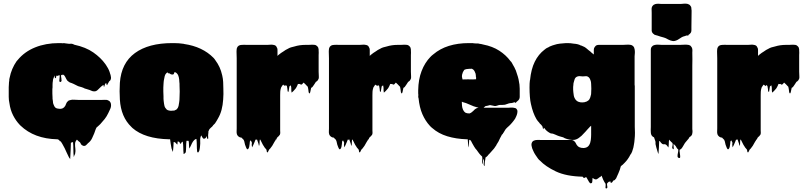

<svg xmlns="http://www.w3.org/2000/svg" viewBox="-20 -772 4520 1078"><path d="M597 -201Q603 -195 603 -187Q605 -174 599 -160.5Q593 -147 588 -137Q579 -118 567.5 -103.5Q556 -89 543 -75Q540 -72 535.5 -68Q531 -64 529 -62Q527 -61 524 -58Q524 -58 522 -56Q518 -49 515 -40Q512 -31 509 -23Q505 -15 501 -5Q497 5 492 13L486 21L485 22Q482 25 479.5 27.5Q477 30 474 32Q471 35 468.5 38Q466 41 462 44Q455 49 447 46.5Q439 44 434 37Q433 35 432.5 32.5Q432 30 430 29Q428 27 428 26Q424 24 419 19Q416 17 414 14Q412 12 412 12Q402 22 401.5 35Q401 48 403 62Q405 76 402 90Q402 93 398 99Q397 101 396 105.5Q395 110 394 108Q392 87 392 66.5Q392 46 390 25Q390 25 386 27Q385 27 384.5 27.5Q384 28 382 28Q379 28 378 29Q377 51 376.5 74.5Q376 98 374 121Q374 122 373 119.5Q372 117 370 116L366 109Q363 103 360 96.5Q357 90 354 84Q344 60 330 36Q325 27 320 20Q320 22 318 22Q317 23 314 17Q308 10 301 10Q172 7 95 -67L91 -71Q69 -94 53.5 -124.5Q38 -155 33 -192Q29 -210 29 -228Q29 -246 29 -265V-266Q29 -274 29 -282.5Q29 -291 30 -300Q30 -305 30.5 -310Q31 -315 32 -320Q32 -322 32 -325Q32 -328 33 -331Q33 -332 33.5 -333Q34 -334 34 -335Q39 -361 49 -384.5Q59 -408 73 -428Q75 -431 80 -436Q118 -482 177.5 -506Q237 -530 310 -530Q316 -530 322 -530Q328 -530 333 -529Q339 -531 344 -529L368 -526Q382 -528 391 -524L397 -521Q462 -507 504 -477.5Q546 -448 571 -413Q573 -410 575.5 -406.5Q578 -403 580 -399Q593 -380 599 -356Q600 -355 600 -353.5Q600 -352 601 -350Q605 -336 602 -327Q602 -326 601.5 -325.5Q601 -325 601 -325Q600 -321 598 -319.5Q596 -318 594 -316Q593 -315 592 -313.5Q591 -312 590 -310Q590 -310 588 -306Q586 -302 584 -300Q583 -299 582.5 -296Q582 -293 580 -294Q578 -296 578 -299.5Q578 -303 576 -305Q575 -306 572 -303Q570 -301 568 -295Q567 -292 566.5 -288.5Q566 -285 564 -285Q562 -285 562 -289.5Q562 -294 560 -295Q560 -296 556 -292Q552 -288 548 -286Q540 -279 530 -268.5Q520 -258 508 -259Q500 -259 492 -263Q484 -267 476 -269Q472 -271 466.5 -272Q461 -273 456 -275Q452 -277 447 -279.5Q442 -282 437 -283Q431 -285 424.5 -286.5Q418 -288 413 -291Q408 -293 403 -296Q398 -299 393 -301Q388 -304 382.5 -305.5Q377 -307 372 -309Q368 -311 366 -313Q358 -317 353 -327Q349 -334 345.5 -341.5Q342 -349 335 -353L329 -347Q333 -351 333 -353Q332 -353 328.5 -352Q325 -351 323 -350V-341Q324 -337 324.5 -333.5Q325 -330 325 -326Q327 -318 324 -315Q323 -312 320.5 -312Q318 -312 316 -312L315 -313Q313 -315 313 -320Q313 -325 314 -330.5Q315 -336 315 -341V-346Q315 -349 314.5 -349.5Q314 -350 314 -350Q313 -350 312 -349.5Q311 -349 310 -349Q306 -347 306 -347Q305 -346 301 -346Q300 -346 298.5 -347Q297 -348 296 -346Q295 -344 295 -338Q295 -332 292 -333Q287 -335 287 -340Q287 -345 288 -348Q286 -346 286 -346Q284 -342 284 -342Q283 -340 282 -337Q281 -334 280 -332Q277 -326 277 -318Q276 -313 275.5 -307Q275 -301 275 -295V-290Q275 -286 275 -281.5Q275 -277 274 -272Q274 -258 274 -246.5Q274 -235 275 -224V-218Q276 -216 276 -211Q276 -206 277 -204Q277 -201 277.5 -198.5Q278 -196 278 -193Q279 -192 279 -190.5Q279 -189 280 -187Q284 -174 292 -167Q294 -165 301 -163Q303 -162 307 -162Q311 -161 314 -161Q317 -161 321 -161Q323 -162 325.5 -162Q328 -162 330 -163Q333 -165 336.5 -167Q340 -169 342 -172Q343 -174 344 -175Q345 -176 346 -177L352 -191Q355 -200 363 -205Q365 -208 368.5 -208.5Q372 -209 371 -209Q375 -211 378 -211Q386 -213 398.5 -212Q411 -211 421 -211H552Q559 -211 566.5 -211.5Q574 -212 581 -211Q587 -209 590 -207L595 -204Q597 -202 597 -201Z M1234 -276Q1235 -260 1234.5 -244Q1234 -228 1233 -213Q1231 -182 1224 -155.5Q1217 -129 1204 -107Q1200 -100 1196 -93Q1192 -86 1187 -79Q1182 -73 1176 -68Q1176 -67 1175.5 -66.5Q1175 -66 1175 -66Q1171 -60 1165 -56Q1164 -55 1163 -54Q1162 -53 1160 -51Q1159 -50 1158 -49Q1157 -48 1156 -47L1150 -34Q1150 -30 1150 -26.5Q1150 -23 1149 -19Q1148 -12 1149 -0.5Q1150 11 1145 7Q1142 4 1141.5 -0.5Q1141 -5 1141 -9Q1141 -7 1139 -5Q1138 -2 1135.5 1.5Q1133 5 1129 6Q1122 9 1117.5 1.5Q1113 -6 1111 -10Q1111 -10 1111 -10.5Q1111 -11 1110 -12Q1103 1 1104 17.5Q1105 34 1103 50Q1103 54 1102 59.5Q1101 65 1100 70Q1099 76 1095 81Q1095 84 1091 84Q1087 82 1087 79Q1085 62 1085 44Q1085 26 1083 9Q1083 9 1082.5 8.5Q1082 8 1081 8Q1078 9 1075 11Q1072 13 1070 15Q1063 22 1058 32Q1055 38 1052.5 44Q1050 50 1047 55Q1046 56 1044.5 59.5Q1043 63 1043 62Q1041 51 1041 40Q1041 29 1039 19Q1041 19 1033.5 18.5Q1026 18 1027 19Q1025 35 1025 51Q1025 67 1023 83Q1023 84 1019.5 87Q1016 90 1015 91Q1014 92 1012.5 92.5Q1011 93 1011 92Q1009 75 1009 57.5Q1009 40 1006 23Q1003 24 1001 26Q999 28 999 28Q998 29 997.5 31.5Q997 34 995 36Q994 36 990 32Q989 30 988.5 28Q988 26 986 25Q986 24 985.5 24Q985 24 985 24Q984 23 984 23.5Q984 24 983 23H977Q977 27 977 31Q977 35 975 40Q975 40 967 31Q962 26 962 26.5Q962 27 959 26Q955 26 955 25Q954 39 953.5 52.5Q953 66 951 80Q951 82 949.5 78Q948 74 947 72Q946 69 945 66.5Q944 64 943 61Q940 48 938.5 35.5Q937 23 935 10H929Q793 7 724 -53L718 -59Q659 -115 653 -213Q650 -260 653 -307Q661 -418 737.5 -474Q814 -530 947 -530H956Q970 -530 984 -529Q998 -528 1011 -526Q1013 -526 1014 -525Q1117 -510 1179 -447Q1181 -445 1184.5 -440.5Q1188 -436 1189 -434Q1217 -397 1227 -351Q1227 -350 1227.5 -349Q1228 -348 1228 -347Q1232 -330 1233 -311.5Q1234 -293 1234 -276ZM916 -157Q919 -155 923 -153Q934 -150 940 -150Q946 -150 952 -151H958Q962 -153 965.5 -154.5Q969 -156 972 -158Q980 -166 982.5 -177Q985 -188 986 -198Q987 -204 987.5 -211Q988 -218 988 -225Q989 -239 989 -258Q989 -277 988 -292Q988 -297 988 -302Q988 -307 987 -311Q987 -315 986.5 -318.5Q986 -322 986 -326Q983 -352 972 -361Q968 -365 966.5 -365.5Q965 -366 963 -366Q962 -366 961 -366.5Q960 -367 959 -366Q958 -365 957.5 -361.5Q957 -358 955 -356Q954 -354 949.5 -353.5Q945 -353 943 -354Q937 -355 932 -360H926Q925 -361 924 -362.5Q923 -364 921 -365Q918 -365 915 -362Q908 -356 905 -345.5Q902 -335 900 -321Q899 -318 899 -313Q899 -310 898.5 -306.5Q898 -303 898 -299Q897 -291 897 -280Q897 -269 897 -258Q897 -251 897.5 -244.5Q898 -238 898 -231Q898 -224 898 -217Q898 -210 899 -205Q901 -187 903.5 -177Q906 -167 916 -157Z M1769 -369Q1769 -363 1769.5 -357Q1770 -351 1770 -344Q1770 -340 1770 -336Q1770 -332 1768 -328Q1765 -320 1758 -315Q1758 -315 1757.5 -315Q1757 -315 1757 -314Q1756 -314 1755.5 -313.5Q1755 -313 1754 -313Q1749 -306 1745 -299Q1741 -292 1736 -286Q1735 -285 1734 -283.5Q1733 -282 1731 -281Q1730 -281 1729 -280Q1729 -280 1728.5 -279.5Q1728 -279 1727 -279Q1726 -278 1724 -265Q1722 -252 1719 -248Q1718 -247 1715 -249Q1712 -255 1712 -262Q1711 -267 1710.5 -273Q1710 -279 1708 -285L1702 -291Q1700 -293 1695.5 -298Q1691 -303 1686 -307L1685 -308Q1684 -308 1684 -307.5Q1684 -307 1683 -307Q1681 -305 1678.5 -301.5Q1676 -298 1672 -297Q1667 -296 1664 -301Q1663 -300 1659 -300Q1655 -300 1653 -301L1648 -289Q1645 -282 1641.5 -277Q1638 -272 1633 -267Q1630 -264 1627 -260.5Q1624 -257 1621 -255Q1617 -251 1617 -253Q1615 -265 1615.5 -272.5Q1616 -280 1613 -293Q1611 -292 1609 -290Q1605 -288 1605 -287Q1603 -280 1602.5 -272Q1602 -264 1600 -257Q1599 -256 1597.5 -257Q1596 -258 1595 -259Q1594 -267 1593.5 -274Q1593 -281 1591 -288Q1591 -290 1589.5 -290.5Q1588 -291 1587 -292Q1587 -292 1586 -293Q1585 -294 1583 -295Q1583 -290 1581 -288Q1581 -288 1576 -293H1574Q1573 -293 1572.5 -294.5Q1572 -296 1571 -297Q1570 -296 1569 -295.5Q1568 -295 1567 -294Q1565 -291 1563 -288Q1561 -285 1559 -282Q1558 -281 1558 -279.5Q1558 -278 1557 -276Q1554 -267 1553.5 -257Q1553 -247 1553 -237V-39Q1553 -34 1553.5 -28.5Q1554 -23 1552 -18Q1552 -17 1551.5 -16.5Q1551 -16 1551 -15Q1551 -15 1549 -13Q1545 -7 1542 -5Q1544 -7 1540 -3.5Q1536 0 1535 2Q1535 3 1534 4Q1533 6 1532.5 9Q1532 12 1529 11Q1529 11 1529 11.5Q1529 12 1528 12Q1526 16 1526 17Q1524 19 1522.5 22Q1521 25 1519 28Q1511 42 1508.5 46.5Q1506 51 1497 62Q1496 63 1494.5 64.5Q1493 66 1491 68Q1490 69 1487 76Q1484 83 1482 84Q1481 85 1478 80Q1477 77 1477 73.5Q1477 70 1475 67L1469 60Q1465 56 1462 50Q1456 42 1452 33Q1448 24 1443 15Q1443 14 1442.5 14Q1442 14 1442 13Q1439 10 1439 12Q1437 20 1437.5 29Q1438 38 1435 46Q1434 49 1433 43Q1432 37 1431 34L1423 11V10Q1420 13 1419 13Q1417 13 1415 11Q1412 18 1409.5 25Q1407 32 1403 40Q1402 41 1401.5 43.5Q1401 46 1399 48Q1398 49 1397 52.5Q1396 56 1395 54Q1392 38 1394 33.5Q1396 29 1388 16Q1385 18 1383 22Q1382 29 1381.5 37Q1381 45 1379 53Q1379 54 1376.5 59.5Q1374 65 1371 66Q1366 67 1363 59Q1360 51 1359 49Q1355 40 1353.5 30.5Q1352 21 1348 13Q1346 11 1344 9Q1342 7 1340 5Q1337 3 1337 1Q1335 0 1331 0Q1330 0 1329.5 -0.5Q1329 -1 1327 -1Q1319 -4 1314 -11Q1312 -13 1310 -19Q1308 -26 1308.5 -35Q1309 -44 1309 -51V-411Q1309 -426 1309 -444.5Q1309 -463 1308 -482Q1308 -487 1308.5 -492.5Q1309 -498 1310 -502Q1313 -511 1321 -516Q1326 -518 1329 -519Q1332 -520 1338 -520Q1345 -521 1352 -520.5Q1359 -520 1365 -520H1481Q1489 -520 1498 -521Q1507 -522 1515 -520Q1518 -520 1520 -519Q1530 -516 1533 -508Q1538 -501 1538 -493V-458L1544 -464Q1546 -465 1547 -466Q1548 -467 1548 -467Q1550 -469 1558.5 -475Q1567 -481 1571 -483Q1577 -488 1583.5 -491.5Q1590 -495 1596 -498Q1604 -503 1613.5 -506Q1623 -509 1633 -511Q1662 -520 1694 -520H1711Q1716 -520 1722 -520.5Q1728 -521 1734 -521Q1741 -521 1747.5 -520Q1754 -519 1758 -515Q1764 -511 1767 -504Q1769 -498 1769 -494V-489Q1770 -482 1769.5 -475.5Q1769 -469 1769 -463Z M2287 -369Q2287 -363 2287.5 -357Q2288 -351 2288 -344Q2288 -340 2288 -336Q2288 -332 2286 -328Q2283 -320 2276 -315Q2276 -315 2275.5 -315Q2275 -315 2275 -314Q2274 -314 2273.5 -313.5Q2273 -313 2272 -313Q2267 -306 2263 -299Q2259 -292 2254 -286Q2253 -285 2252 -283.5Q2251 -282 2249 -281Q2248 -281 2247 -280Q2247 -280 2246.5 -279.5Q2246 -279 2245 -279Q2244 -278 2242 -265Q2240 -252 2237 -248Q2236 -247 2233 -249Q2230 -255 2230 -262Q2229 -267 2228.5 -273Q2228 -279 2226 -285L2220 -291Q2218 -293 2213.5 -298Q2209 -303 2204 -307L2203 -308Q2202 -308 2202 -307.5Q2202 -307 2201 -307Q2199 -305 2196.5 -301.5Q2194 -298 2190 -297Q2185 -296 2182 -301Q2181 -300 2177 -300Q2173 -300 2171 -301L2166 -289Q2163 -282 2159.5 -277Q2156 -272 2151 -267Q2148 -264 2145 -260.5Q2142 -257 2139 -255Q2135 -251 2135 -253Q2133 -265 2133.5 -272.5Q2134 -280 2131 -293Q2129 -292 2127 -290Q2123 -288 2123 -287Q2121 -280 2120.5 -272Q2120 -264 2118 -257Q2117 -256 2115.5 -257Q2114 -258 2113 -259Q2112 -267 2111.5 -274Q2111 -281 2109 -288Q2109 -290 2107.5 -290.5Q2106 -291 2105 -292Q2105 -292 2104 -293Q2103 -294 2101 -295Q2101 -290 2099 -288Q2099 -288 2094 -293H2092Q2091 -293 2090.5 -294.5Q2090 -296 2089 -297Q2088 -296 2087 -295.5Q2086 -295 2085 -294Q2083 -291 2081 -288Q2079 -285 2077 -282Q2076 -281 2076 -279.5Q2076 -278 2075 -276Q2072 -267 2071.5 -257Q2071 -247 2071 -237V-39Q2071 -34 2071.5 -28.5Q2072 -23 2070 -18Q2070 -17 2069.5 -16.5Q2069 -16 2069 -15Q2069 -15 2067 -13Q2063 -7 2060 -5Q2062 -7 2058 -3.5Q2054 0 2053 2Q2053 3 2052 4Q2051 6 2050.5 9Q2050 12 2047 11Q2047 11 2047 11.5Q2047 12 2046 12Q2044 16 2044 17Q2042 19 2040.5 22Q2039 25 2037 28Q2029 42 2026.5 46.5Q2024 51 2015 62Q2014 63 2012.5 64.5Q2011 66 2009 68Q2008 69 2005 76Q2002 83 2000 84Q1999 85 1996 80Q1995 77 1995 73.5Q1995 70 1993 67L1987 60Q1983 56 1980 50Q1974 42 1970 33Q1966 24 1961 15Q1961 14 1960.5 14Q1960 14 1960 13Q1957 10 1957 12Q1955 20 1955.5 29Q1956 38 1953 46Q1952 49 1951 43Q1950 37 1949 34L1941 11V10Q1938 13 1937 13Q1935 13 1933 11Q1930 18 1927.5 25Q1925 32 1921 40Q1920 41 1919.5 43.5Q1919 46 1917 48Q1916 49 1915 52.5Q1914 56 1913 54Q1910 38 1912 33.5Q1914 29 1906 16Q1903 18 1901 22Q1900 29 1899.5 37Q1899 45 1897 53Q1897 54 1894.5 59.5Q1892 65 1889 66Q1884 67 1881 59Q1878 51 1877 49Q1873 40 1871.5 30.5Q1870 21 1866 13Q1864 11 1862 9Q1860 7 1858 5Q1855 3 1855 1Q1853 0 1849 0Q1848 0 1847.5 -0.5Q1847 -1 1845 -1Q1837 -4 1832 -11Q1830 -13 1828 -19Q1826 -26 1826.5 -35Q1827 -44 1827 -51V-411Q1827 -426 1827 -444.5Q1827 -463 1826 -482Q1826 -487 1826.5 -492.5Q1827 -498 1828 -502Q1831 -511 1839 -516Q1844 -518 1847 -519Q1850 -520 1856 -520Q1863 -521 1870 -520.5Q1877 -520 1883 -520H1999Q2007 -520 2016 -521Q2025 -522 2033 -520Q2036 -520 2038 -519Q2048 -516 2051 -508Q2056 -501 2056 -493V-458L2062 -464Q2064 -465 2065 -466Q2066 -467 2066 -467Q2068 -469 2076.5 -475Q2085 -481 2089 -483Q2095 -488 2101.5 -491.5Q2108 -495 2114 -498Q2122 -503 2131.5 -506Q2141 -509 2151 -511Q2180 -520 2212 -520H2229Q2234 -520 2240 -520.5Q2246 -521 2252 -521Q2259 -521 2265.5 -520Q2272 -519 2276 -515Q2282 -511 2285 -504Q2287 -498 2287 -494V-489Q2288 -482 2287.5 -475.5Q2287 -469 2287 -463Z M2702 137Q2701 142 2701 153Q2701 164 2698 159Q2694 151 2696.5 140.5Q2699 130 2694 122Q2692 118 2692 126.5Q2692 135 2692 143Q2692 151 2690 148Q2686 138 2687.5 127.5Q2689 117 2687 107Q2682 103 2677.5 98Q2673 93 2670 89Q2666 84 2663 79.5Q2660 75 2657 71Q2649 63 2642 51L2630 30Q2630 29 2627 23.5Q2624 18 2622 16Q2620 14 2618 13Q2614 13 2614 16Q2613 26 2613 35.5Q2613 45 2611 55Q2611 57 2610 52Q2609 47 2609 44Q2608 36 2607.5 27Q2607 18 2606 10H2600Q2540 8 2491 -7Q2442 -22 2407 -53L2401 -58L2394 -65Q2368 -93 2351.5 -131Q2335 -169 2330 -221Q2329 -221 2329 -223Q2328 -225 2328 -233Q2328 -234 2328.5 -235Q2329 -236 2329 -237Q2328 -242 2328 -247.5Q2328 -253 2328 -259V-266Q2329 -326 2347 -373Q2365 -420 2397 -453Q2399 -454 2399.5 -455Q2400 -456 2401 -457Q2402 -458 2405 -460.5Q2408 -463 2408 -463Q2411 -466 2413 -467Q2487 -530 2613 -530H2634Q2638 -530 2639 -529Q2648 -529 2652 -528Q2666 -529 2673 -526Q2678 -525 2683 -524.5Q2688 -524 2693 -522Q2745 -512 2783 -487.5Q2821 -463 2846 -429Q2851 -425 2854 -419Q2857 -413 2860 -408L2868 -394Q2869 -391 2870.5 -388.5Q2872 -386 2873 -383Q2875 -380 2876 -377Q2877 -374 2878 -371Q2883 -357 2887.5 -342Q2892 -327 2894 -312Q2894 -308 2895 -306Q2897 -298 2897 -290Q2897 -282 2898 -274V-228Q2898 -214 2886 -205Q2883 -203 2879 -199Q2877 -194 2875 -194Q2875 -194 2871 -198Q2869 -198 2865 -197Q2861 -196 2859 -195Q2855 -194 2852 -193.5Q2849 -193 2845 -193Q2837 -192 2830 -189Q2823 -186 2815 -184Q2809 -183 2802 -183Q2795 -183 2788 -183Q2779 -182 2771.5 -179Q2764 -176 2756 -177Q2750 -178 2744 -179.5Q2738 -181 2731 -182Q2727 -181 2723.5 -180Q2720 -179 2716 -178Q2713 -177 2710 -177Q2707 -177 2704 -175Q2701 -173 2695 -167H2832Q2836 -167 2840.5 -167.5Q2845 -168 2850 -168H2855Q2861 -168 2869 -166Q2871 -166 2872 -165.5Q2873 -165 2874 -165Q2881 -162 2884 -154Q2886 -148 2885 -144Q2885 -137 2882 -128L2879 -120Q2873 -104 2863 -93Q2859 -88 2855 -83Q2851 -78 2846 -73Q2842 -69 2838 -65Q2834 -61 2829 -57L2823 -51Q2818 -46 2814.5 -39.5Q2811 -33 2807 -27Q2804 -24 2803 -22Q2805 -24 2803 -20Q2801 -16 2799 -18Q2797 -13 2794.5 -9Q2792 -5 2788 3Q2786 8 2783.5 12.5Q2781 17 2779 22Q2773 33 2768 40Q2767 43 2765.5 45.5Q2764 48 2762 50L2758 56Q2757 57 2756 59Q2755 61 2753 63Q2747 70 2741 76.5Q2735 83 2729 90L2722 97Q2720 100 2717.5 103Q2715 106 2712 108Q2708 112 2706 112Q2705 118 2704.5 124.5Q2704 131 2702 137ZM2577 -326H2582Q2595 -326 2608 -326.5Q2621 -327 2634 -326L2653 -327V-339Q2652 -340 2652 -341Q2652 -345 2651.5 -350Q2651 -355 2650 -359L2644 -373Q2643 -374 2643 -374.5Q2643 -375 2642 -376Q2637 -383 2631 -385Q2631 -386 2628 -386H2627Q2620 -386 2613 -385.5Q2606 -385 2599 -384Q2597 -383 2593.5 -382.5Q2590 -382 2587 -380Q2586 -379 2586 -378.5Q2586 -378 2585 -377Q2583 -375 2582 -372Q2581 -369 2579 -367Q2573 -351 2573.5 -344Q2574 -337 2577 -326ZM2604 -136Q2606 -135 2616 -135Q2622 -137 2627.5 -141Q2633 -145 2637 -149L2646 -158Q2654 -164 2658 -165Q2662 -166 2667 -167Q2660 -169 2653.5 -171Q2647 -173 2640 -175Q2629 -179 2618.5 -184Q2608 -189 2597 -193L2577 -199Q2575 -201 2573 -201V-196Q2573 -195 2573.5 -187.5Q2574 -180 2574 -178Q2575 -167 2579.5 -156.5Q2584 -146 2592 -140L2600 -137Q2601 -136 2604 -136Z M3543 10Q3542 18 3541.5 25.5Q3541 33 3539 41L3536 57Q3533 69 3529 79.5Q3525 90 3519 97Q3516 104 3512 110Q3508 116 3504 122Q3497 132 3488 141L3476 153Q3475 154 3474 154.5Q3473 155 3472 156Q3468 160 3466 161Q3464 165 3463 170.5Q3462 176 3460 181Q3456 191 3452 201Q3448 211 3443 221Q3442 225 3439.5 229Q3437 233 3433 237Q3426 243 3426.5 242.5Q3427 242 3429 240Q3427 241 3425 241Q3422 243 3419 249Q3416 255 3411 254Q3406 253 3407.5 251Q3409 249 3409.5 248Q3410 247 3399 248Q3401 246 3396 250.5Q3391 255 3392 254L3389 257Q3387 264 3389.5 274Q3392 284 3385 286Q3378 287 3380 276Q3382 265 3379 257Q3378 257 3377.5 256.5Q3377 256 3377 256Q3377 255 3376.5 255Q3376 255 3376 254Q3375 253 3373 249Q3369 243 3366.5 236.5Q3364 230 3361 223Q3361 221 3359 218Q3357 215 3357 216Q3357 215 3356.5 215Q3356 215 3356 214Q3354 218 3353 219Q3352 221 3349.5 221.5Q3347 222 3345 224Q3341 227 3337.5 230Q3334 233 3329 235Q3323 236 3317.5 233.5Q3312 231 3307 227Q3306 234 3306 240.5Q3306 247 3304 254Q3303 255 3300 256.5Q3297 258 3295 257Q3292 256 3290.5 253.5Q3289 251 3287 249Q3285 246 3281 238.5Q3277 231 3272 223Q3269 223 3268 223Q3260 223 3266 222.5Q3272 222 3265 225Q3258 231 3251 220Q3159 218 3101 190.5Q3043 163 3011 129Q3009 128 3007 126L3002 120L3001 119Q2994 109 2986.5 98Q2979 87 2974 75L2968 61Q2966 54 2964.5 46.5Q2963 39 2965 32Q2969 20 2979 17Q2983 15 2987.5 14.5Q2992 14 2993 14Q2998 13 3004 13.5Q3010 14 3015 14H3188Q3191 14 3193.5 14.5Q3196 15 3201 18Q3210 24 3214 34Q3216 39 3218 41.5Q3220 44 3221 45Q3225 51 3232 54Q3233 54 3233.5 54.5Q3234 55 3234 55Q3243 59 3256 59H3257Q3262 59 3265 58Q3280 55 3287.5 43Q3295 31 3297 14.5Q3299 -2 3299 -15V-66Q3295 -62 3293 -61Q3292 -61 3292 -60.5Q3292 -60 3292 -60L3278 -45Q3273 -39 3267 -32.5Q3261 -26 3255 -20Q3247 -10 3233 0Q3221 10 3206 13Q3193 15 3178 12Q3163 9 3151 4L3142 -1Q3139 -2 3136.5 -2.5Q3134 -3 3131 -4Q3125 -6 3119 -7.5Q3113 -9 3107 -12Q3106 -13 3105 -13Q3104 -13 3103 -14Q3099 -15 3095.5 -17Q3092 -19 3088 -20Q3084 -22 3080 -22Q3076 -22 3072 -23Q3055 -31 3043 -44Q3038 -51 3040 -49Q3042 -47 3037 -52Q3034 -55 3033 -55Q3032 -54 3032 -50Q3032 -46 3030 -47Q3028 -48 3028 -52Q3027 -57 3026 -60.5Q3025 -64 3021 -68Q3019 -70 3018 -72Q3011 -77 3007 -84Q3001 -90 2999 -93L2992 -103Q2972 -137 2961 -188Q2957 -204 2955 -229.5Q2953 -255 2953 -280.5Q2953 -306 2955 -320Q2955 -322 2956 -323Q2962 -384 2982.5 -425.5Q3003 -467 3037 -493Q3039 -495 3040 -495Q3044 -499 3049.5 -502Q3055 -505 3062 -508Q3064 -510 3066.5 -511Q3069 -512 3072 -513Q3077 -515 3082 -517Q3087 -519 3092 -520Q3106 -525 3123.5 -527Q3141 -529 3158 -530H3166Q3184 -530 3200 -527Q3227 -525 3240 -517Q3246 -516 3251 -513Q3262 -509 3269.5 -503Q3277 -497 3285 -490Q3294 -484 3296 -481.5Q3298 -479 3301 -476.5Q3304 -474 3314 -466V-493Q3314 -501 3319 -508Q3320 -510 3325 -515Q3326 -516 3330 -518Q3336 -520 3341 -520H3476Q3484 -520 3497.5 -521Q3511 -522 3521 -520Q3522 -519 3525 -519Q3535 -515 3540 -506L3543 -496Q3545 -486 3544.5 -475.5Q3544 -465 3543 -456V-302Q3543 -299 3543 -296Q3543 -293 3544 -289V-61Q3545 -44 3545 -26Q3545 -8 3543 10ZM3274 -202Q3285 -207 3290 -216Q3295 -225 3297 -236Q3298 -239 3298.5 -241.5Q3299 -244 3299 -247Q3300 -255 3300 -274.5Q3300 -294 3299 -301Q3299 -304 3298.5 -306.5Q3298 -309 3298 -312Q3296 -321 3292 -329.5Q3288 -338 3280 -342Q3274 -345 3266.5 -344Q3259 -343 3252 -343Q3246 -343 3240 -344Q3234 -345 3228 -344Q3216 -342 3210 -334L3207 -329Q3205 -324 3203.5 -317.5Q3202 -311 3200 -305Q3200 -302 3199.5 -299Q3199 -296 3199 -293Q3199 -287 3198 -284Q3198 -277 3198 -268.5Q3198 -260 3199 -255Q3200 -245 3201.5 -236Q3203 -227 3207 -220Q3208 -218 3209.5 -216Q3211 -214 3212 -212Q3219 -203 3229 -200Q3234 -198 3239.5 -197.5Q3245 -197 3250 -197L3261 -198Q3269 -200 3274 -202Z M3768 -542Q3756 -540 3743.5 -545Q3731 -550 3719 -557Q3716 -558 3712.5 -559.5Q3709 -561 3705 -562Q3697 -564 3688.5 -566.5Q3680 -569 3672 -572Q3669 -573 3666.5 -573.5Q3664 -574 3661 -575L3653 -578Q3652 -580 3650.5 -581Q3649 -582 3647 -583Q3640 -590 3639 -598V-700Q3639 -709 3638.5 -720Q3638 -731 3644 -739L3650 -745Q3653 -747 3659 -749Q3667 -751 3675.5 -751Q3684 -751 3691 -750H3804Q3813 -751 3822.5 -751.5Q3832 -752 3841 -750Q3842 -750 3842 -749.5Q3842 -749 3843 -749Q3844 -749 3848 -747Q3853 -745 3856 -740Q3861 -734 3861.5 -729Q3862 -724 3862 -721Q3863 -717 3863 -713.5Q3863 -710 3863 -706Q3863 -685 3862.5 -663Q3862 -641 3862 -620V-602Q3862 -597 3861 -594Q3860 -589 3855 -584L3851 -580Q3849 -578 3847 -578Q3846 -577 3845.5 -575Q3845 -573 3843 -572Q3843 -572 3841 -572.5Q3839 -573 3837 -573Q3835 -573 3832 -572Q3829 -571 3827 -570Q3825 -569 3822 -568.5Q3819 -568 3817 -567Q3815 -567 3814 -566Q3807 -563 3800 -558Q3793 -553 3785 -548.5Q3777 -544 3768 -542ZM3866 -18Q3865 -17 3865 -16Q3865 -15 3864 -14V-13Q3862 -11 3860 -9Q3858 -7 3856 -5Q3856 -5 3855.5 -4.5Q3855 -4 3854 -4Q3854 -4 3853.5 -3.5Q3853 -3 3852 -3Q3850 -1 3848 3Q3847 4 3846.5 6Q3846 8 3844 9Q3840 14 3836 18.5Q3832 23 3828 28V29H3827Q3827 30 3825 32L3812 54Q3807 63 3800 67Q3796 69 3796 69Q3795 77 3797 88.5Q3799 100 3799 108.5Q3799 117 3792 115Q3784 113 3784 104.5Q3784 96 3786.5 85.5Q3789 75 3788 67Q3787 67 3784 64Q3781 61 3779 57.5Q3777 54 3775 50Q3772 47 3771 45L3762 36Q3761 43 3762.5 56Q3764 69 3759 65Q3752 60 3755 50Q3758 40 3756 32Q3755 30 3753.5 29Q3752 28 3750 26L3743 19Q3741 16 3737 12Q3735 22 3735 33Q3735 44 3733 55Q3732 56 3731 54Q3730 52 3729 51Q3726 47 3723.5 44Q3721 41 3717 39Q3712 37 3707 38Q3702 39 3697 35Q3693 32 3690.5 28.5Q3688 25 3685 21Q3684 21 3683 20Q3682 19 3681 21Q3680 38 3679.5 56Q3679 74 3677 92Q3677 94 3675.5 89.5Q3674 85 3673 83Q3671 77 3669 69.5Q3667 62 3665 56Q3661 42 3660.5 37Q3660 32 3660.5 29Q3661 26 3659.5 20.5Q3658 15 3652 -1L3646 -4Q3639 -9 3636.5 -16Q3634 -23 3634 -30Q3633 -37 3633.5 -44.5Q3634 -52 3634 -59V-493Q3634 -498 3635 -501Q3637 -507 3639 -509L3645 -515Q3649 -518 3658 -520Q3668 -522 3678.5 -521Q3689 -520 3697 -520H3796Q3808 -520 3820.5 -521Q3833 -522 3845 -520Q3847 -520 3849 -519Q3851 -518 3853.5 -517Q3856 -516 3857 -515Q3860 -512 3861 -510Q3865 -506 3867 -497Q3868 -493 3867.5 -487.5Q3867 -482 3867 -477Q3868 -458 3867.5 -439.5Q3867 -421 3867 -402V-55Q3867 -51 3867 -47Q3867 -43 3868 -38Q3868 -34 3868 -30Q3868 -26 3866 -18Z M4467 -369Q4467 -363 4467.5 -357Q4468 -351 4468 -344Q4468 -340 4468 -336Q4468 -332 4466 -328Q4463 -320 4456 -315Q4456 -315 4455.5 -315Q4455 -315 4455 -314Q4454 -314 4453.5 -313.5Q4453 -313 4452 -313Q4447 -306 4443 -299Q4439 -292 4434 -286Q4433 -285 4432 -283.5Q4431 -282 4429 -281Q4428 -281 4427 -280Q4427 -280 4426.5 -279.5Q4426 -279 4425 -279Q4424 -278 4422 -265Q4420 -252 4417 -248Q4416 -247 4413 -249Q4410 -255 4410 -262Q4409 -267 4408.5 -273Q4408 -279 4406 -285L4400 -291Q4398 -293 4393.5 -298Q4389 -303 4384 -307L4383 -308Q4382 -308 4382 -307.5Q4382 -307 4381 -307Q4379 -305 4376.5 -301.5Q4374 -298 4370 -297Q4365 -296 4362 -301Q4361 -300 4357 -300Q4353 -300 4351 -301L4346 -289Q4343 -282 4339.5 -277Q4336 -272 4331 -267Q4328 -264 4325 -260.5Q4322 -257 4319 -255Q4315 -251 4315 -253Q4313 -265 4313.5 -272.5Q4314 -280 4311 -293Q4309 -292 4307 -290Q4303 -288 4303 -287Q4301 -280 4300.5 -272Q4300 -264 4298 -257Q4297 -256 4295.5 -257Q4294 -258 4293 -259Q4292 -267 4291.5 -274Q4291 -281 4289 -288Q4289 -290 4287.5 -290.5Q4286 -291 4285 -292Q4285 -292 4284 -293Q4283 -294 4281 -295Q4281 -290 4279 -288Q4279 -288 4274 -293H4272Q4271 -293 4270.5 -294.5Q4270 -296 4269 -297Q4268 -296 4267 -295.5Q4266 -295 4265 -294Q4263 -291 4261 -288Q4259 -285 4257 -282Q4256 -281 4256 -279.5Q4256 -278 4255 -276Q4252 -267 4251.5 -257Q4251 -247 4251 -237V-39Q4251 -34 4251.5 -28.5Q4252 -23 4250 -18Q4250 -17 4249.5 -16.5Q4249 -16 4249 -15Q4249 -15 4247 -13Q4243 -7 4240 -5Q4242 -7 4238 -3.5Q4234 0 4233 2Q4233 3 4232 4Q4231 6 4230.5 9Q4230 12 4227 11Q4227 11 4227 11.5Q4227 12 4226 12Q4224 16 4224 17Q4222 19 4220.5 22Q4219 25 4217 28Q4209 42 4206.5 46.5Q4204 51 4195 62Q4194 63 4192.5 64.5Q4191 66 4189 68Q4188 69 4185 76Q4182 83 4180 84Q4179 85 4176 80Q4175 77 4175 73.5Q4175 70 4173 67L4167 60Q4163 56 4160 50Q4154 42 4150 33Q4146 24 4141 15Q4141 14 4140.5 14Q4140 14 4140 13Q4137 10 4137 12Q4135 20 4135.5 29Q4136 38 4133 46Q4132 49 4131 43Q4130 37 4129 34L4121 11V10Q4118 13 4117 13Q4115 13 4113 11Q4110 18 4107.5 25Q4105 32 4101 40Q4100 41 4099.5 43.5Q4099 46 4097 48Q4096 49 4095 52.5Q4094 56 4093 54Q4090 38 4092 33.5Q4094 29 4086 16Q4083 18 4081 22Q4080 29 4079.5 37Q4079 45 4077 53Q4077 54 4074.5 59.5Q4072 65 4069 66Q4064 67 4061 59Q4058 51 4057 49Q4053 40 4051.5 30.5Q4050 21 4046 13Q4044 11 4042 9Q4040 7 4038 5Q4035 3 4035 1Q4033 0 4029 0Q4028 0 4027.5 -0.5Q4027 -1 4025 -1Q4017 -4 4012 -11Q4010 -13 4008 -19Q4006 -26 4006.5 -35Q4007 -44 4007 -51V-411Q4007 -426 4007 -444.5Q4007 -463 4006 -482Q4006 -487 4006.5 -492.5Q4007 -498 4008 -502Q4011 -511 4019 -516Q4024 -518 4027 -519Q4030 -520 4036 -520Q4043 -521 4050 -520.5Q4057 -520 4063 -520H4179Q4187 -520 4196 -521Q4205 -522 4213 -520Q4216 -520 4218 -519Q4228 -516 4231 -508Q4236 -501 4236 -493V-458L4242 -464Q4244 -465 4245 -466Q4246 -467 4246 -467Q4248 -469 4256.5 -475Q4265 -481 4269 -483Q4275 -488 4281.5 -491.5Q4288 -495 4294 -498Q4302 -503 4311.5 -506Q4321 -509 4331 -511Q4360 -520 4392 -520H4409Q4414 -520 4420 -520.5Q4426 -521 4432 -521Q4439 -521 4445.5 -520Q4452 -519 4456 -515Q4462 -511 4465 -504Q4467 -498 4467 -494V-489Q4468 -482 4467.5 -475.5Q4467 -469 4467 -463Z"/></svg>

Font: Rubik Wet Paint
Style: Regular
Weight: 400
Designer: Hubert and Fischer, NaN
Foundry: Hubert and Fischer, NaN
Version: Version 2.200